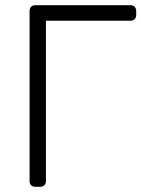

<svg xmlns="http://www.w3.org/2000/svg" viewBox="-20 -720 545 740"><path d="M116 0Q106 0 100 -6Q94 -12 94 -22V-677Q94 -688 100 -694Q106 -700 116 -700H482Q493 -700 499 -694Q505 -688 505 -677V-662Q505 -652 499 -646Q493 -640 482 -640H157V-22Q157 -12 151 -6Q145 0 134 0Z"/></svg>

Font: Rubik Light
Style: Regular
Weight: 300
Designer: Hubert and Fischer
Foundry: Hubert and Fischer
Version: Version 2.300;gftools[0.9.30]